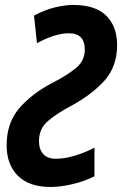

<svg xmlns="http://www.w3.org/2000/svg" viewBox="-20 -744 492 774"><path d="M184.1 9.8Q97.2 9.8 52 -35.6Q6.8 -81.1 6.8 -158.2Q6.8 -248 56.9 -306.9Q106.9 -365.7 189.9 -409.2Q250 -439.9 285.9 -469.5Q321.8 -499 321.8 -543.9Q321.8 -609.9 257.8 -609.9Q202.6 -609.9 128.9 -569.8L117.2 -681.2Q158.2 -703.6 200.2 -713.9Q242.2 -724.1 274.9 -724.1Q364.3 -724.1 408.2 -680.9Q452.1 -637.7 452.1 -562Q452.1 -475.6 400.9 -418.7Q349.6 -361.8 264.2 -315.9Q206.5 -285.2 171.9 -254.9Q137.2 -224.6 137.2 -174.8Q137.2 -142.1 154.3 -123Q171.4 -104 205.1 -104Q239.7 -104 280.3 -116Q320.8 -127.9 360.8 -148.9V-33.2Q317.9 -12.2 270 -1.2Q222.2 9.8 184.1 9.8Z"/></svg>

Font: Open Sans Condensed
Style: Bold Italic
Weight: 700
Width: 3
Italic angle: -12°
Designer: Monotype Design Team
Foundry: Monotype Imaging Inc.
Version: Version 3.003; ttfautohint (v1.8.4)